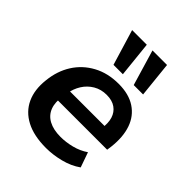

<svg xmlns="http://www.w3.org/2000/svg" viewBox="-213 -889 1027 1027"><g transform="rotate(45 300.0 -376.0)"><path d="M308 10Q216 10 156 -21.5Q96 -53 69.5 -110.5Q43 -168 52 -246Q60 -323 97 -381.5Q134 -440 196.5 -474Q259 -508 341 -508Q418 -508 468 -475Q518 -442 538.5 -383Q559 -324 550 -244L546 -215H152L164 -295H462L444 -275Q451 -320 441 -352Q431 -384 405 -402.5Q379 -421 337 -421Q295 -421 262 -401.5Q229 -382 208.5 -349.5Q188 -317 181 -275L177 -251Q168 -198 182 -161.5Q196 -125 231.5 -106Q267 -87 321 -87Q362 -87 405 -98Q448 -109 483 -133L513 -48Q471 -18 415.5 -4Q360 10 308 10ZM402 -560 342 -762H452L473 -560ZM249 -560 188 -762H299L320 -560Z"/></g></svg>

Font: Nunito Sans 8pt
Style: Bold Italic
Weight: 700
Italic angle: -9°
Version: Version 3.101;gftools[0.9.27]